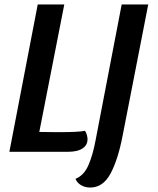

<svg xmlns="http://www.w3.org/2000/svg" viewBox="-20 -680 706 860"><path d="M156 -89 239 -88Q332 -88 361 -94Q372 -75 372 -56Q372 -30 349.5 -15Q327 0 283 0H22L149 -660H268ZM384 160Q362 160 344 150Q326 140 318 121Q356 106 376 60Q396 14 408 -51L525 -660H644L529 -71Q508 37 474.5 98.5Q441 160 384 160Z"/></svg>

Font: Sansita
Style: Italic
Weight: 400
Italic angle: -11°
Designer: Pablo Cosgaya
Foundry: Omnibus-Type
Version: Version 1.006